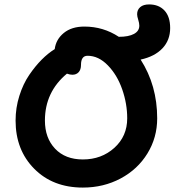

<svg xmlns="http://www.w3.org/2000/svg" viewBox="-20 -784 784 860"><path d="M351.1 56.2Q216.8 56.2 133.3 -28.1Q49.8 -112.3 49.8 -244.1Q49.8 -301.3 66.7 -354.7Q83.5 -408.2 110.8 -448.2Q138.2 -488.3 167 -517.1Q195.8 -545.9 225.1 -564Q230.5 -607.4 265.6 -636.2Q300.8 -665 357.9 -665Q442.4 -665 512.2 -619.1Q556.2 -619.1 580.1 -632.1Q604 -645 604 -668.9Q604 -680.2 599.1 -695.6Q594.2 -710.9 594.2 -720.2Q594.2 -740.2 608.2 -752.2Q622.1 -764.2 647.9 -764.2Q691.4 -764.2 716.8 -736.8Q742.2 -709.5 742.2 -658.2Q742.2 -604 707.5 -567.4Q672.9 -530.8 609.9 -517.1Q684.1 -401.4 684.1 -253.9Q684.1 -168 640.4 -96.7Q596.7 -25.4 520.3 15.4Q443.8 56.2 351.1 56.2ZM181.2 -244.1Q181.2 -166 226.8 -117.9Q272.5 -69.8 351.1 -69.8Q434.6 -69.8 492.2 -121.8Q549.8 -173.8 549.8 -253.9Q549.8 -319.8 527.3 -384Q504.9 -448.2 463.1 -491.2Q421.4 -534.2 372.1 -534.2Q342.8 -534.2 342.8 -493.2Q342.8 -472.2 332.3 -460.7Q321.8 -449.2 304.2 -449.2Q293 -449.2 279.8 -454.1Q181.2 -372.1 181.2 -244.1Z"/></svg>

Font: Shantell Sans Bouncy
Style: Regular
Weight: 600
Designer: Stephen Nixon, Anya Danilova, Shantell Martin
Foundry: Arrow Type
Version: Version 1.006;[9816181b4]